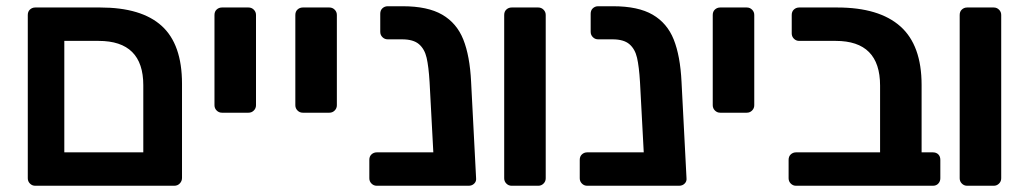

<svg xmlns="http://www.w3.org/2000/svg" viewBox="-20 -595 3295 615"><path d="M76 -7C80.7 -2.3 86.3 0 93 0H538C545.3 0 551.3 -2.5 556 -7.5C560.7 -12.5 563 -18.3 563 -25V-327C563 -411 541.3 -472.7 498 -512C454.7 -551.3 389 -571 301 -571H93C86.3 -571 80.7 -568.8 76 -564.5C71.3 -560.2 69 -554.3 69 -547V-24C69 -17.3 71.3 -11.7 76 -7ZM439 -107H186V-464H296C391.3 -464 439 -416.7 439 -322Z M674 -241C678.7 -236.3 684.3 -234 691 -234H776C782.7 -234 788.3 -236.3 793 -241C797.7 -245.7 800 -251.3 800 -258V-547C800 -553.7 797.7 -559.3 793 -564C788.3 -568.7 782.7 -571 776 -571H691C684.3 -571 678.7 -568.8 674 -564.5C669.3 -560.2 667 -554.3 667 -547V-258C667 -251.3 669.3 -245.7 674 -241Z M933 -241C937.7 -236.3 943.3 -234 950 -234H1035C1041.7 -234 1047.3 -236.3 1052 -241C1056.7 -245.7 1059 -251.3 1059 -258V-547C1059 -553.7 1056.7 -559.3 1052 -564C1047.3 -568.7 1041.7 -571 1035 -571H950C943.3 -571 937.7 -568.8 933 -564.5C928.3 -560.2 926 -554.3 926 -547V-258C926 -251.3 928.3 -245.7 933 -241Z M1499 -7C1503.7 -11.7 1505.7 -17.3 1505 -24L1489 -333C1486.3 -388.3 1478 -433.5 1464 -468.5C1450 -503.5 1427.5 -530 1396.5 -548C1365.5 -566 1323.3 -575 1270 -575H1222C1215.3 -575 1209.7 -572.8 1205 -568.5C1200.3 -564.2 1198 -558.3 1198 -551V-493C1198 -486.3 1200.3 -480.7 1205 -476C1209.7 -471.3 1215.3 -469 1222 -469H1268C1292 -469 1310 -463.8 1322 -453.5C1334 -443.2 1342.2 -428.7 1346.5 -410C1350.8 -391.3 1354 -365.3 1356 -332L1368 -107H1187C1180.3 -107 1174.7 -104.8 1170 -100.5C1165.3 -96.2 1163 -90.3 1163 -83V-24C1163 -17.3 1165.3 -11.7 1170 -7C1174.7 -2.3 1180.3 0 1187 0H1396H1481C1488.3 0 1494.3 -2.3 1499 -7Z M1602 -7C1606.7 -2.3 1612.3 0 1619 0H1704C1710.7 0 1716.3 -2.3 1721 -7C1725.7 -11.7 1728 -17.3 1728 -24V-547C1728 -553.7 1725.7 -559.3 1721 -564C1716.3 -568.7 1710.7 -571 1704 -571H1619C1612.3 -571 1606.7 -568.8 1602 -564.5C1597.3 -560.2 1595 -554.3 1595 -547V-24C1595 -17.3 1597.3 -11.7 1602 -7Z M2173 -7C2177.7 -11.7 2179.7 -17.3 2179 -24L2163 -333C2160.3 -388.3 2152 -433.5 2138 -468.5C2124 -503.5 2101.5 -530 2070.5 -548C2039.5 -566 1997.3 -575 1944 -575H1896C1889.3 -575 1883.7 -572.8 1879 -568.5C1874.3 -564.2 1872 -558.3 1872 -551V-493C1872 -486.3 1874.3 -480.7 1879 -476C1883.7 -471.3 1889.3 -469 1896 -469H1942C1966 -469 1984 -463.8 1996 -453.5C2008 -443.2 2016.2 -428.7 2020.5 -410C2024.8 -391.3 2028 -365.3 2030 -332L2042 -107H1861C1854.3 -107 1848.7 -104.8 1844 -100.5C1839.3 -96.2 1837 -90.3 1837 -83V-24C1837 -17.3 1839.3 -11.7 1844 -7C1848.7 -2.3 1854.3 0 1861 0H2070H2155C2162.3 0 2168.3 -2.3 2173 -7Z M2270 -241C2274.7 -236.3 2280.3 -234 2287 -234H2372C2378.7 -234 2384.3 -236.3 2389 -241C2393.7 -245.7 2396 -251.3 2396 -258V-547C2396 -553.7 2393.7 -559.3 2389 -564C2384.3 -568.7 2378.7 -571 2372 -571H2287C2280.3 -571 2274.7 -568.8 2270 -564.5C2265.3 -560.2 2263 -554.3 2263 -547V-258C2263 -251.3 2265.3 -245.7 2270 -241Z M2513 -7C2517.7 -2.3 2523.3 0 2530 0H2968C2975.3 0 2981.2 -2.3 2985.5 -7C2989.8 -11.7 2992 -17.3 2992 -24V-83C2992 -90.3 2989.8 -96.2 2985.5 -100.5C2981.2 -104.8 2975.3 -107 2968 -107H2932V-323C2932 -407.7 2909.3 -470.2 2864 -510.5C2818.7 -550.8 2751.3 -571 2662 -571H2540C2533.3 -571 2527.7 -568.8 2523 -564.5C2518.3 -560.2 2516 -554.3 2516 -547V-488C2516 -481.3 2518.3 -475.7 2523 -471C2527.7 -466.3 2533.3 -464 2540 -464H2657C2751.7 -464 2799 -416.3 2799 -321V-107H2530C2523.3 -107 2517.7 -104.8 2513 -100.5C2508.3 -96.2 2506 -90.3 2506 -83V-24C2506 -17.3 2508.3 -11.7 2513 -7Z M3061 -7C3065.7 -2.3 3071.3 0 3078 0H3163C3169.7 0 3175.3 -2.3 3180 -7C3184.7 -11.7 3187 -17.3 3187 -24V-547C3187 -553.7 3184.7 -559.3 3180 -564C3175.3 -568.7 3169.7 -571 3163 -571H3078C3071.3 -571 3065.7 -568.8 3061 -564.5C3056.3 -560.2 3054 -554.3 3054 -547V-24C3054 -17.3 3056.3 -11.7 3061 -7Z"/></svg>

Font: Rubik
Style: Regular
Weight: 500
Designer: Hubert & Fischer
Foundry: Hubert & Fischer
Version: Version 1.100